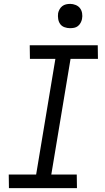

<svg xmlns="http://www.w3.org/2000/svg" viewBox="-20 -968 540 988"><path d="M376 0H26L25 -70H166L265 -665H134L133 -735H483L484 -665H343L244 -70H375ZM340 -823Q326 -823 312 -828Q298 -833 290 -844Q282 -855 279.5 -870Q277 -885 279 -900Q281 -910 286.5 -920Q292 -930 300.5 -936.5Q309 -943 319.5 -945.5Q330 -948 341 -948Q355 -948 369 -942.5Q383 -937 391.5 -926Q400 -915 402.5 -900Q405 -885 402 -870Q400 -860 394.5 -850Q389 -840 380.5 -833.5Q372 -827 361.5 -825Q351 -823 340 -823Z"/></svg>

Font: Iosevka Custom
Style: Italic
Weight: 400
Italic angle: -9°
Monospace: yes
Designer: Belleve Invis
Foundry: Belleve Invis
Version: Version 30.3.3; ttfautohint (v1.8.3)